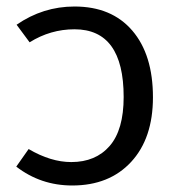

<svg xmlns="http://www.w3.org/2000/svg" viewBox="-20 -558 549 590"><path d="M209 -538Q323 -538 386.5 -464Q450 -390 450 -259Q450 -133 383 -60.5Q316 12 202 12Q105 12 30 -46L68 -100Q136 -60 199 -60Q274 -60 317 -109.5Q360 -159 360 -260Q360 -468 209 -468Q135 -468 71 -428L31 -482Q112 -538 209 -538Z"/></svg>

Font: FiraGO Book
Style: Regular
Weight: 350
Designer: bBox Type
Foundry: bBox Type GmbH
Version: Version 1.001;PS 001.001;hotconv 1.0.88;makeotf.lib2.5.64775